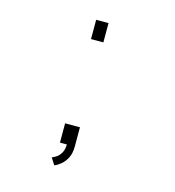

<svg xmlns="http://www.w3.org/2000/svg" viewBox="-93 -579 685 750"><g transform="rotate(15 250.0 -204.0)"><path d="M204.5 -500H254.5V-422H204.5ZM193.5 91.5 176 64Q184.5 61 194.8 54Q205 47 212.5 33.2Q220 19.5 220 -2.5L252 0Q252 27 242.5 45.8Q233 64.5 219.2 75.8Q205.5 87 193.5 91.5ZM192 0V-78H252V0Z"/></g></svg>

Font: Trispace Thin
Style: Regular
Weight: 100
Designer: Tyler Finck
Foundry: Etcetera Type Company
Version: Version 1.210